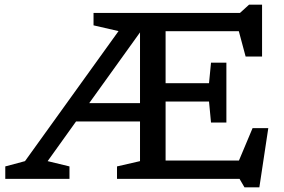

<svg xmlns="http://www.w3.org/2000/svg" viewBox="-20 -762 1208 818"><path d="M478.5 0V-53L576.5 -75.5V-244.5H304L183 -75.5L276 -53V0H2.5V-53L86.5 -75.5L485 -629.5L378.5 -654V-707H1002.5L1041 -742H1096.5V-521H1026.5L997.5 -629H685.5V-407.5H870.5L879 -495H944.5V-240H879L870.5 -329.5H685.5V-78H998L1056 -216H1123L1085 36H1021.5L1000.5 0ZM360 -322.5H576.5V-624Z"/></svg>

Font: Newsreader 6pt
Style: Regular
Weight: 400
Designer: Hugues Gentile
Foundry: Production Type
Version: Version 1.003; ttfautohint (v1.8.3)